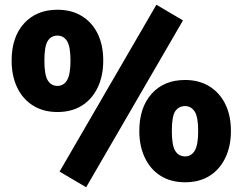

<svg xmlns="http://www.w3.org/2000/svg" viewBox="-20 -757 1022 809"><path d="M343 32 231 -34 639 -737 751 -671ZM222 -285Q163 -285 119.5 -312Q76 -339 52.5 -388Q29 -437 29 -502Q29 -601 81.5 -658.5Q134 -716 222 -716Q281 -716 324.5 -689.5Q368 -663 391.5 -615Q415 -567 415 -502Q415 -437 391.5 -388Q368 -339 325 -312Q282 -285 222 -285ZM222 -395Q248 -395 262.5 -419Q277 -443 277 -502Q277 -561 262.5 -584Q248 -607 222 -607Q196 -607 181.5 -585Q167 -563 167 -502Q167 -441 181.5 -418Q196 -395 222 -395ZM760 11Q700 11 657 -16Q614 -43 590.5 -92Q567 -141 567 -205Q567 -304 619 -362Q671 -420 760 -420Q819 -420 862.5 -393Q906 -366 929.5 -318Q953 -270 953 -205Q953 -141 929.5 -92Q906 -43 863 -16Q820 11 760 11ZM760 -98Q786 -98 800.5 -122Q815 -146 815 -205Q815 -265 800 -287.5Q785 -310 760 -310Q733 -310 718.5 -288.5Q704 -267 704 -205Q704 -144 718.5 -121Q733 -98 760 -98Z"/></svg>

Font: Nunito Sans 7pt Black
Style: Regular
Weight: 900
Designer: Vernon Adams
Foundry: Vernon Adams
Version: Version 3.101;gftools[0.9.27]